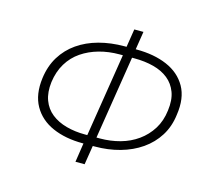

<svg xmlns="http://www.w3.org/2000/svg" viewBox="-107 -861 1120 1012"><g transform="rotate(15 453.5 -355.0)"><path d="M386 22 404 -97 419 -82H398Q303 -82 232.5 -113Q162 -144 127 -206Q92 -268 104 -359Q113 -427 144.5 -478Q176 -529 225.5 -563.5Q275 -598 339.5 -615.5Q404 -633 479 -633H505L487 -618L505 -732H555L537 -618L523 -633H544Q640 -633 711 -602.5Q782 -572 817 -510.5Q852 -449 838 -356Q830 -290 798 -239Q766 -188 715.5 -153Q665 -118 600.5 -100Q536 -82 463 -82H437L455 -97L436 22ZM407 -112 485 -603 498 -585H464Q405 -585 353 -570.5Q301 -556 259 -527.5Q217 -499 190 -454.5Q163 -410 155 -351Q148 -294 163.5 -252Q179 -210 213 -183Q247 -156 294.5 -143Q342 -130 397 -130H426ZM457 -112 445 -130H478Q536 -130 588.5 -144.5Q641 -159 683 -189Q725 -219 752.5 -263Q780 -307 787 -365Q795 -424 779.5 -465.5Q764 -507 731 -533.5Q698 -560 650.5 -572.5Q603 -585 546 -585H517L535 -603Z"/></g></svg>

Font: Nunito Sans 7pt ExtraLight
Style: Italic
Weight: 250
Italic angle: -9°
Designer: Vernon Adams
Foundry: Vernon Adams
Version: Version 3.101;gftools[0.9.27]